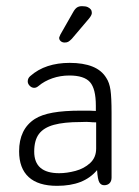

<svg xmlns="http://www.w3.org/2000/svg" viewBox="-20 -593 451 623"><path d="M291 -233Q278 -234 269.5 -234Q261 -234 255.5 -234Q250 -234 243 -234Q188 -234 151.5 -227.5Q115 -221 93 -207Q42 -174 42 -102Q42 -47 73 -18.5Q104 10 165 10Q209 10 241 -2.5Q273 -15 295 -41Q297 -10 302.5 -1Q308 8 318 8Q329 8 335.5 1.5Q342 -5 342 -17V-226Q342 -277 338.5 -301Q335 -325 325 -340Q310 -365 280 -377Q250 -389 206 -389Q167 -389 135 -378.5Q103 -368 78 -346Q70 -339 70 -329Q70 -321 76.5 -314.5Q83 -308 91 -308Q98 -308 105 -314Q124 -330 150 -339Q176 -348 205 -348Q253 -348 272 -326.5Q291 -305 291 -250ZM292 -196V-111Q292 -82 272.5 -64Q253 -46 225 -38.5Q197 -31 172 -31Q91 -31 91 -101Q91 -138 106.5 -158.5Q122 -179 155 -188Q188 -197 241 -197Q264 -198 271.5 -197Q279 -196 292 -196ZM278 -551Q278 -558 274.5 -562.5Q271 -567 264.5 -570Q258 -573 246 -573Q236 -573 229.5 -568.5Q223 -564 217 -553L176 -481Q175 -478 173.5 -475Q172 -472 172 -470Q172 -464 177 -459.5Q182 -455 190 -455Q197 -455 201.5 -457.5Q206 -460 213 -467L269 -533Q278 -544 278 -551Z"/></svg>

Font: Beiruti Light
Style: Regular
Weight: 300
Designer: Arlette Boutros
Foundry: Boutros
Version: Version 1.41